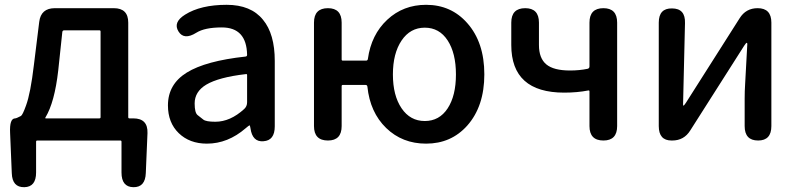

<svg xmlns="http://www.w3.org/2000/svg" viewBox="-20 -584 3313 798"><path d="M81 194Q31 195 29 136L22 -31Q19 -92 43 -92Q48 -92 67 -102Q74 -106 88 -145Q107 -196 121 -315L143 -493Q150 -550 208 -550H453Q513 -550 513 -490V-97Q513 -92 518 -92H534Q595 -92 593 -31L586 135Q584 195 534 194Q485 193 485 133V5Q485 0 480 0H135Q130 0 130 5V133Q130 193 81 194ZM169 -96Q166 -92 171 -92H393Q398 -92 398 -97V-453Q398 -458 393 -458H247Q240 -458 239 -451L222 -291Q207 -159 169 -96Z M840 13Q768 13 723 -30.5Q678 -74 678 -146Q678 -234 756.5 -282.5Q835 -331 1001 -349Q1007 -350 1007 -356Q1005 -470 902 -470Q831 -470 796 -448Q745 -416 722 -453Q698 -491 749 -523Q814 -564 922 -564Q1023 -564 1073 -502Q1122 -443 1122 -331V-59Q1122 0 1075 3Q1029 7 1021 -51L1020 -56Q1019 -63 1017 -63Q1015 -63 1001 -51Q927 13 840 13ZM875 -78Q937 -78 995 -131Q1007 -142 1007 -159V-272Q1007 -277 1002 -276Q889 -263 837 -232Q789 -203 789 -154Q789 -115 801.5 -105.5Q814 -96 825 -87Q836 -78 875 -78Z M1751 13Q1652 13 1585 -52Q1518 -117 1507 -224Q1506 -231 1499 -231H1405Q1400 -231 1400 -226V-60Q1400 0 1343 0Q1285 0 1285 -60V-490Q1285 -550 1343 -550Q1400 -550 1400 -490V-337Q1400 -332 1405 -332H1501Q1508 -332 1509 -339Q1523 -440 1589.5 -502Q1656 -564 1751 -564Q1855 -564 1922 -488Q1993 -408 1993 -275Q1993 -142 1922 -62Q1855 13 1751 13ZM1649 -134Q1685 -81 1745.5 -81Q1806 -81 1840.5 -133.5Q1875 -186 1875 -274.5Q1875 -363 1840.5 -416Q1806 -469 1745.5 -469Q1685 -469 1649 -415.5Q1613 -362 1613 -274.5Q1613 -187 1649 -134Z M2488 0Q2430 0 2430 -60V-204Q2430 -209 2425 -208Q2379 -199 2325 -199Q2105 -199 2105 -397V-490Q2105 -550 2163 -550Q2220 -550 2220 -490V-397Q2220 -342 2250.5 -316.5Q2281 -291 2349 -291Q2388 -291 2422 -298Q2430 -300 2430 -308V-490Q2430 -550 2488 -550Q2545 -550 2545 -490V-60Q2545 0 2488 0Z M2771 0Q2718 0 2718 -60V-490Q2718 -550 2773 -549Q2829 -549 2827 -488L2819 -150Q2819 -145 2821 -145Q2823 -145 2831 -157L3054 -508Q3080 -550 3129 -550Q3186 -550 3186 -490V-60Q3186 0 3131 0Q3075 0 3075 -60V-174Q3075 -205 3077 -236L3086 -401Q3086 -406 3083.5 -406Q3081 -406 3073 -394L2849 -42Q2823 0 2774 0Z"/></svg>

Font: Resource Han Rounded KR Medium
Style: Regular
Weight: 500
Designer: Cyano Hao (round all glyphs); Ryoko NISHIZUKA 西塚涼子 (kana, bopomofo & ideographs); Paul D. Hunt (Latin, Greek & Cyrillic)
Foundry: Cyano Hao
Version: 0.990